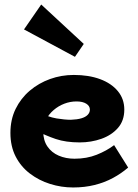

<svg xmlns="http://www.w3.org/2000/svg" viewBox="-20 -814 609 848"><path d="M303 14Q251 14 201.5 -1.5Q152 -17 112 -47.5Q72 -78 49 -123Q26 -168 26 -227Q26 -286 49 -333Q72 -380 111.5 -413.5Q151 -447 201 -465Q251 -483 306 -483Q372 -483 422 -464.5Q472 -446 500.5 -411.5Q529 -377 529 -330Q529 -281 501 -249Q473 -217 428 -201Q383 -185 332 -185Q271 -185 226.5 -200Q182 -215 138 -238V-323Q193 -297 229.5 -291Q266 -285 293 -285Q321 -286 339.5 -291.5Q358 -297 367.5 -307Q377 -317 377 -330Q377 -346 361 -356Q345 -366 318 -366Q290 -366 264 -356Q238 -346 217 -328Q196 -310 183.5 -286Q171 -262 171 -233Q171 -194 189.5 -167Q208 -140 239.5 -126.5Q271 -113 309 -113Q363 -113 407 -130.5Q451 -148 484 -173L546 -74Q516 -48 479 -28Q442 -8 398 3Q354 14 303 14ZM311 -563 86 -684 162 -794 350 -620Z"/></svg>

Font: BioRhyme ExtraBold
Style: Regular
Weight: 800
Designer: Aoife Mooney
Foundry: Aoife Mooney Type
Version: Version 1.600;gftools[0.9.33]